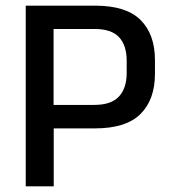

<svg xmlns="http://www.w3.org/2000/svg" viewBox="-20 -659 607 679"><path d="M316 -205H137V-288H313.5Q373.5 -288 400.8 -317.8Q428 -347.5 428 -400.5V-444Q428 -498.5 401 -527.5Q374 -556.5 314.5 -556.5H136.5V-639H316.5Q426.5 -639 477.2 -588.2Q528 -537.5 528 -446.5V-398Q528 -307 477 -256Q426 -205 316 -205ZM170 0H71V-639H169.5V-263.5L170 -218.5Z"/></svg>

Font: Anek Devanagari Medium
Style: Regular
Weight: 500
Designer: Kailash Malviya (Devanagari) & Yesha Goshar (Latin)
Foundry: Ek Type
Version: Version 1.003